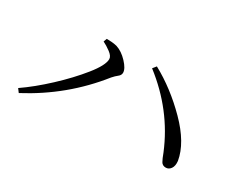

<svg xmlns="http://www.w3.org/2000/svg" viewBox="-74 -821 1149 950"><g transform="rotate(30 500.0 -346.0)"><path d="M380 -487Q380 -504 356.5 -521.5Q333 -539 312 -549L319 -568Q330 -568 346 -567Q362 -566 378 -562Q412 -551 442.5 -518.5Q473 -486 473 -463Q473 -449 460 -439Q447 -429 433 -413Q288 -230 76 -118L61 -138Q128 -184 201 -252Q274 -320 327 -386Q380 -452 380 -487ZM926 -221Q929 -193 918 -177.5Q907 -162 890 -162Q871 -162 862.5 -177Q854 -192 843 -222Q762 -418 586 -554L602 -574Q714 -513 812 -414Q910 -315 926 -221Z"/></g></svg>

Font: Han-Nom Khai
Style: Regular
Weight: 400
Version: Version 1.200;June 22, 2023;FontCreator 14.0.0.2814 64-bit